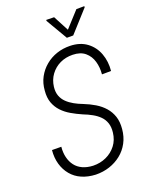

<svg xmlns="http://www.w3.org/2000/svg" viewBox="-167 -988 835 1081"><g transform="rotate(-20 250.5 -447.0)"><path d="M385.3 -179.7Q389.2 -211.9 380.9 -236.3Q372.6 -260.7 355 -278.3Q337.4 -295.9 313.2 -309.3Q289.1 -322.8 261.2 -333.5Q227.5 -348.1 197.8 -365.5Q168 -382.8 146 -406.2Q124 -429.7 112.8 -460.4Q101.6 -491.2 105.5 -532.2Q108.4 -575.7 127.4 -610.8Q146.5 -646 176.8 -671.1Q207 -696.3 244.9 -709Q282.7 -721.7 325.2 -720.7Q384.8 -719.2 424.6 -689.5Q464.4 -659.7 481.9 -612.1Q499.5 -564.5 494.1 -508.8L439.5 -508.3Q443.4 -549.3 432.9 -585.4Q422.4 -621.6 395.3 -644.5Q368.2 -667.5 321.8 -668.5Q280.3 -669.4 245.8 -653.1Q211.4 -636.7 188.7 -606Q166 -575.2 161.1 -534.2Q157.7 -503.4 166.3 -480.7Q174.8 -458 192.4 -440.9Q210 -423.8 233.2 -410.9Q256.3 -397.9 282.2 -388.2Q318.4 -374 348.9 -355.7Q379.4 -337.4 401.4 -312.5Q423.3 -287.6 434.1 -255.4Q444.8 -223.1 440.9 -180.7Q437 -135.7 417.7 -99.9Q398.4 -64 367.4 -39.3Q336.4 -14.6 297.4 -1.7Q258.3 11.2 214.4 10.3Q168.5 8.3 132.1 -7.6Q95.7 -23.4 71.3 -52.7Q46.9 -82 35.9 -120.6Q24.9 -159.2 29.3 -204.1L85 -203.6Q81.5 -169.9 88.6 -140.6Q95.7 -111.3 112.3 -89.6Q128.9 -67.9 155.5 -55.7Q182.1 -43.5 217.8 -42Q260.3 -41 296.4 -57.6Q332.5 -74.2 356.4 -105.2Q380.4 -136.2 385.3 -179.7ZM296.4 -902.8 345.2 -810.1 429.7 -902.8 477.5 -903.3 477.1 -896.5 362.3 -769.5H324.2L249 -897.9L249.5 -903.8Z"/></g></svg>

Font: Roboto Condensed Light
Style: Italic
Weight: 300
Italic angle: -12°
Designer: Christian Robertson
Foundry: Google
Version: Version 3.0; 2020